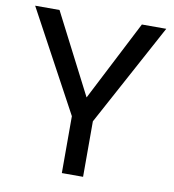

<svg xmlns="http://www.w3.org/2000/svg" viewBox="-80 -782 771 852"><g transform="rotate(10 305.0 -355.5)"><path d="M305.2 -349.6 490.7 -710.9H600.6L351.1 -250V0H255.4V-256.3L9.8 -710.9H119.6Z"/></g></svg>

Font: GeogebraSans
Style: Regular
Weight: 400
Designer: Google
Version: Version 1.100140; 2013